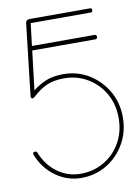

<svg xmlns="http://www.w3.org/2000/svg" viewBox="-78 -712 556 769"><g transform="rotate(-10 200.5 -327.5)"><path d="M18 -120Q17 -121 17 -124Q17 -132 26 -132Q32 -132 34 -127Q55 -74 97 -43.5Q139 -13 191 -13Q244 -13 287 -38.5Q330 -64 354.5 -108Q379 -152 379 -207Q379 -262 354.5 -305.5Q330 -349 287 -375Q244 -401 191 -401Q148 -401 119.5 -388Q91 -375 64 -350Q56 -342 50.5 -344.5Q45 -347 47 -357L80 -645Q82 -659 96 -659H342Q350 -659 350 -651Q350 -642 342 -642H98L87 -551H342Q350 -551 350 -542Q350 -533 342 -533H85L66 -374Q92 -395 121 -406.5Q150 -418 191 -418Q248 -418 294.5 -389.5Q341 -361 368.5 -313.5Q396 -266 396 -207Q396 -148 368.5 -100Q341 -52 294.5 -24Q248 4 191 4Q134 4 87 -30Q40 -64 18 -120Z"/></g></svg>

Font: Libertine Sup Thin
Style: Regular
Weight: 100
Designer: Bastien Sozeau
Foundry: NBR — Bastien Sozeau
Version: Version 2.003; ttfautohint (v1.8.4.7-5d5b);gftools[0.9.33]